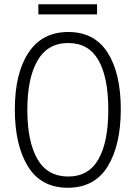

<svg xmlns="http://www.w3.org/2000/svg" viewBox="-20 -876 640 906"><path d="M50 -359Q50 -530 114.5 -627.5Q179 -725 302 -725Q426 -725 488 -627.5Q550 -530 550 -360Q550 -191 488 -90.5Q426 10 300 10Q174 10 112 -90.5Q50 -191 50 -359ZM491 -358Q491 -511 444.5 -592Q398 -673 302 -673Q205 -673 157 -590Q109 -507 109 -358Q109 -208 156.5 -125.5Q204 -43 302 -43Q398 -43 444.5 -124.5Q491 -206 491 -358ZM161 -856H438V-808H161Z"/></svg>

Font: Noto Sans Mono UI Light
Style: Regular
Weight: 300
Monospace: yes
Designer: Monotype Design team
Foundry: Monotype Imaging Inc.
Version: Version 1.000